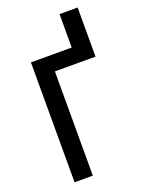

<svg xmlns="http://www.w3.org/2000/svg" viewBox="-171 -1023 843 1106"><g transform="rotate(-20 250.0 -470.0)"><path d="M88 0V-735H338V-940H449V-639H200V0Z"/></g></svg>

Font: Iosevka SS04
Style: Bold
Weight: 700
Monospace: yes
Designer: Belleve Invis
Foundry: Belleve Invis
Version: Version 19.0.0; ttfautohint (v1.8.4)